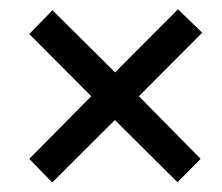

<svg xmlns="http://www.w3.org/2000/svg" viewBox="-20 -560 478 413"><path d="M362.8 -540 415 -489.7 278.8 -353 411.6 -218.3 361.8 -168 227.1 -301.8 92.3 -167.5 43 -218.3 176.3 -353 43 -486.8 92.8 -538.1 227.5 -404.3Z"/></svg>

Font: Open Sans Condensed Medium
Style: Italic
Weight: 500
Width: 3
Italic angle: -12°
Designer: Monotype Design Team
Foundry: Monotype Imaging Inc.
Version: Version 3.000